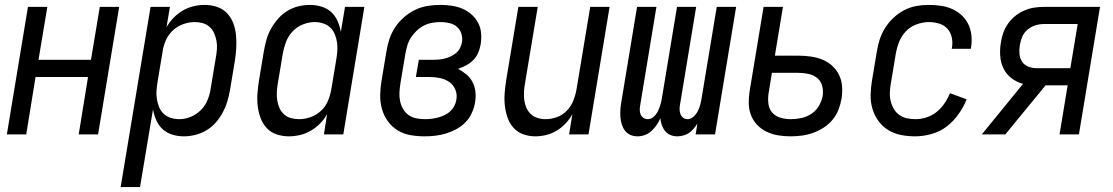

<svg xmlns="http://www.w3.org/2000/svg" viewBox="-20 -548 4540 783"><path d="M8 0 94 -520H173L137 -304H351L387 -520H466L380 0H301L339 -234H125L87 0Z M472 215 594 -520H673L659 -437Q671 -458 688 -475.5Q705 -493 725.5 -505Q746 -517 769 -522.5Q792 -528 815 -528Q841 -528 865 -520Q889 -512 906 -494Q923 -476 931.5 -453Q940 -430 942.5 -404.5Q945 -379 943.5 -353Q942 -327 938 -301L918 -181Q914 -158 907 -134.5Q900 -111 888.5 -89.5Q877 -68 860.5 -49Q844 -30 822.5 -17Q801 -4 777 2Q753 8 730 8Q705 8 682.5 1Q660 -6 643.5 -21Q627 -36 617.5 -57.5Q608 -79 604 -102L551 215ZM711 -62Q735 -62 759 -72Q783 -82 801 -101Q819 -120 828 -144Q837 -168 840 -192L860 -312Q863 -329 864.5 -346.5Q866 -364 863 -380.5Q860 -397 853.5 -412Q847 -427 835 -438Q823 -449 807 -453.5Q791 -458 774 -458Q751 -458 727 -449.5Q703 -441 684.5 -423.5Q666 -406 656 -383Q646 -360 643 -337L623 -217Q620 -199 618.5 -181Q617 -163 619.5 -145.5Q622 -128 628.5 -112Q635 -96 647 -84.5Q659 -73 676 -67.5Q693 -62 711 -62Z M1158 8Q1132 8 1108 0Q1084 -8 1067.5 -26Q1051 -44 1042.5 -67Q1034 -90 1031 -115.5Q1028 -141 1030 -167Q1032 -193 1036 -219L1056 -339Q1060 -362 1066.5 -385.5Q1073 -409 1085 -430.5Q1097 -452 1113.5 -471Q1130 -490 1151 -503Q1172 -516 1196 -522Q1220 -528 1243 -528Q1268 -528 1291 -521Q1314 -514 1330.5 -499Q1347 -484 1356.5 -462.5Q1366 -441 1370 -418L1387 -520H1466L1380 0H1301L1314 -83Q1303 -62 1285.5 -44.5Q1268 -27 1247.5 -15Q1227 -3 1204 2.5Q1181 8 1158 8ZM1200 -62Q1223 -62 1247 -70.5Q1271 -79 1289.5 -96.5Q1308 -114 1317.5 -137Q1327 -160 1331 -183L1351 -303Q1354 -321 1355.5 -339Q1357 -357 1354.5 -374.5Q1352 -392 1345.5 -408Q1339 -424 1327 -435.5Q1315 -447 1298 -452.5Q1281 -458 1263 -458Q1239 -458 1214.5 -448Q1190 -438 1172.5 -419Q1155 -400 1146 -376Q1137 -352 1133 -328L1113 -208Q1110 -191 1109 -173.5Q1108 -156 1110.5 -139.5Q1113 -123 1119.5 -108Q1126 -93 1138 -82Q1150 -71 1166.5 -66.5Q1183 -62 1200 -62Z M1712 8Q1682 8 1653.5 3Q1625 -2 1601.5 -16.5Q1578 -31 1561.5 -54Q1545 -77 1537.5 -104Q1530 -131 1530.5 -160.5Q1531 -190 1536 -219L1556 -339Q1560 -365 1568.5 -390Q1577 -415 1592 -437.5Q1607 -460 1628.5 -478.5Q1650 -497 1674.5 -508.5Q1699 -520 1725 -524Q1751 -528 1776 -528Q1800 -528 1823 -524.5Q1846 -521 1866 -512.5Q1886 -504 1902.5 -489.5Q1919 -475 1929.5 -455.5Q1940 -436 1942 -413Q1944 -390 1940 -366Q1937 -349 1930 -332.5Q1923 -316 1910 -303Q1897 -290 1881 -281.5Q1865 -273 1848 -267Q1866 -258 1882 -244.5Q1898 -231 1907.5 -212.5Q1917 -194 1919 -172Q1921 -150 1917 -128Q1913 -107 1903.5 -86Q1894 -65 1877.5 -48.5Q1861 -32 1840.5 -21Q1820 -10 1798.5 -3.5Q1777 3 1755 5.5Q1733 8 1712 8ZM1713 -62Q1726 -62 1739 -63.5Q1752 -65 1765.5 -68.5Q1779 -72 1792 -78Q1805 -84 1815.5 -93.5Q1826 -103 1832.5 -115.5Q1839 -128 1841 -141Q1845 -163 1837 -182.5Q1829 -202 1812.5 -213.5Q1796 -225 1775 -229.5Q1754 -234 1732 -234H1676L1688 -304H1744Q1756 -304 1768.5 -305Q1781 -306 1793 -309Q1805 -312 1817 -317.5Q1829 -323 1839.5 -331.5Q1850 -340 1856 -352Q1862 -364 1864 -376Q1867 -394 1861.5 -411Q1856 -428 1843 -439Q1830 -450 1812.5 -454Q1795 -458 1777 -458Q1760 -458 1742.5 -455Q1725 -452 1708.5 -443.5Q1692 -435 1678.5 -422Q1665 -409 1655.5 -394Q1646 -379 1641 -362Q1636 -345 1633 -328L1613 -208Q1610 -190 1609 -171.5Q1608 -153 1611.5 -136Q1615 -119 1623.5 -104Q1632 -89 1646 -79Q1660 -69 1677.5 -65.5Q1695 -62 1713 -62Z M2163 8Q2137 8 2113.5 -0.5Q2090 -9 2074 -27Q2058 -45 2050 -68Q2042 -91 2039 -116Q2036 -141 2038 -167Q2040 -193 2044 -219L2094 -520H2173L2121 -208Q2118 -191 2117 -174Q2116 -157 2118 -140.5Q2120 -124 2126.5 -109Q2133 -94 2144.5 -83Q2156 -72 2172 -67Q2188 -62 2205 -62Q2228 -62 2251.5 -70.5Q2275 -79 2292 -97Q2309 -115 2318 -137.5Q2327 -160 2331 -183L2387 -520H2466L2380 0H2301L2314 -82Q2303 -62 2286.5 -44.5Q2270 -27 2250 -15Q2230 -3 2207.5 2.5Q2185 8 2163 8Z M2580 8Q2564 8 2550.5 2Q2537 -4 2528.5 -15.5Q2520 -27 2515.5 -41.5Q2511 -56 2510 -71Q2509 -86 2510 -101.5Q2511 -117 2514 -133L2578 -520H2657L2591 -120Q2589 -110 2589 -100Q2589 -90 2592.5 -81.5Q2596 -73 2604 -67.5Q2612 -62 2622 -62Q2635 -62 2646 -72Q2657 -82 2663 -94.5Q2669 -107 2673 -120Q2677 -133 2679 -146L2741 -520H2819L2753 -120Q2751 -110 2751.5 -100Q2752 -90 2755.5 -81.5Q2759 -73 2766.5 -67.5Q2774 -62 2784 -62Q2797 -62 2808 -72Q2819 -82 2825.5 -94.5Q2832 -107 2835.5 -120Q2839 -133 2841 -146L2903 -520H2982L2896 0H2817L2824 -44Q2817 -33 2808.5 -23Q2800 -13 2790 -6Q2780 1 2767 4.5Q2754 8 2742 8Q2727 8 2714 2.5Q2701 -3 2692.5 -13.5Q2684 -24 2679 -38Q2674 -52 2673 -66Q2667 -52 2658 -38.5Q2649 -25 2637 -14Q2625 -3 2610 2.5Q2595 8 2580 8Z M3204 8Q3178 8 3153.5 4Q3129 0 3107 -10.5Q3085 -21 3068.5 -38Q3052 -55 3043 -77.5Q3034 -100 3033.5 -125.5Q3033 -151 3037 -176L3094 -520H3173L3140 -321H3236Q3261 -321 3286 -317.5Q3311 -314 3333.5 -305Q3356 -296 3373.5 -280Q3391 -264 3401.5 -243Q3412 -222 3414 -196.5Q3416 -171 3412 -146Q3408 -123 3399.5 -101Q3391 -79 3375.5 -60Q3360 -41 3339 -27.5Q3318 -14 3295.5 -6Q3273 2 3250 5Q3227 8 3204 8ZM3205 -62Q3226 -62 3247.5 -66.5Q3269 -71 3288.5 -83.5Q3308 -96 3319.5 -116Q3331 -136 3335 -157Q3338 -178 3333 -197.5Q3328 -217 3313 -229.5Q3298 -242 3277.5 -246.5Q3257 -251 3235 -251H3128L3114 -165Q3111 -144 3114 -123Q3117 -102 3130.5 -87.5Q3144 -73 3164 -67.5Q3184 -62 3205 -62Z M3712 8Q3683 8 3654.5 2.5Q3626 -3 3602.5 -17.5Q3579 -32 3562.5 -54.5Q3546 -77 3538 -104Q3530 -131 3530.5 -160.5Q3531 -190 3536 -219L3556 -339Q3560 -364 3568 -388.5Q3576 -413 3590.5 -435.5Q3605 -458 3625 -476.5Q3645 -495 3668.5 -507Q3692 -519 3717 -523.5Q3742 -528 3767 -528Q3792 -528 3816.5 -524.5Q3841 -521 3862.5 -511.5Q3884 -502 3901.5 -486Q3919 -470 3929 -449Q3939 -428 3941.5 -403.5Q3944 -379 3940 -354L3939 -349H3861L3862 -352Q3866 -374 3861.5 -395Q3857 -416 3843.5 -431Q3830 -446 3809.5 -452Q3789 -458 3768 -458Q3743 -458 3717.5 -448.5Q3692 -439 3674 -420Q3656 -401 3646.5 -376.5Q3637 -352 3633 -328L3613 -208Q3610 -190 3609 -172Q3608 -154 3612 -137Q3616 -120 3624.5 -105Q3633 -90 3646.5 -80Q3660 -70 3677 -66Q3694 -62 3713 -62Q3735 -62 3757.5 -69Q3780 -76 3799 -91Q3818 -106 3831.5 -126Q3845 -146 3854 -168L3922 -143Q3910 -112 3889 -82.5Q3868 -53 3840.5 -32Q3813 -11 3779 -1.5Q3745 8 3712 8Z M3984 0 4152 -206Q4126 -213 4105 -229Q4084 -245 4072.5 -268.5Q4061 -292 4059 -320Q4057 -348 4062 -376Q4065 -396 4072 -415.5Q4079 -435 4091.5 -452.5Q4104 -470 4121 -483.5Q4138 -497 4158 -505.5Q4178 -514 4198 -517Q4218 -520 4238 -520H4466L4380 0H4301L4334 -200H4244L4120 -49L4080 0ZM4207 -270H4345L4375 -450H4238Q4220 -450 4203 -445Q4186 -440 4171 -427.5Q4156 -415 4149 -398.5Q4142 -382 4139 -364Q4136 -346 4137.5 -328.5Q4139 -311 4148 -297Q4157 -283 4173 -276.5Q4189 -270 4207 -270Z"/></svg>

Font: Iosevka Algr
Style: Italic
Weight: 400
Italic angle: -9°
Monospace: yes
Designer: Belleve Invis
Foundry: Belleve Invis
Version: Version 26.0.2; ttfautohint (v1.8.3)